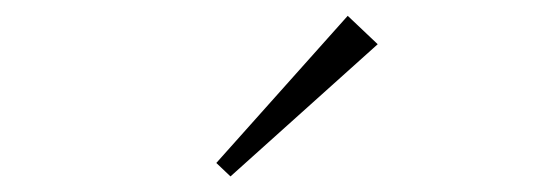

<svg xmlns="http://www.w3.org/2000/svg" viewBox="-20 -919 699 244"><path d="M421.9 -898.9 460 -862.8 272.9 -694.8 254.9 -711.9Z"/></svg>

Font: Sinkin Sans 200 X Light
Style: Regular
Weight: 200
Designer: Keith Bates
Foundry: K-Type
Version: Sinkin Sans (version 1.0)  by Keith Bates   •   © 2014   www